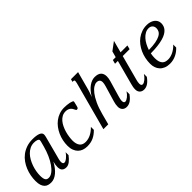

<svg xmlns="http://www.w3.org/2000/svg" viewBox="85 -1532 2359 2359"><g transform="rotate(-45 1264.5 -352.5)"><path d="M85.9 -145Q85.9 -119.1 89.4 -101.1Q92.8 -83 99.9 -72Q106.9 -61 117.9 -56.2Q128.9 -51.3 144.5 -51.3Q177.2 -51.3 210.4 -76.4Q243.7 -101.6 273.7 -144.5Q303.7 -187.5 328.9 -244.1Q354 -300.8 371.1 -363.8L390.1 -434.1Q393.6 -445.8 393.6 -455.6Q393.6 -463.4 387.5 -469.2Q381.3 -475.1 371.1 -479Q360.8 -482.9 347.7 -484.9Q334.5 -486.8 319.8 -486.8Q281.2 -486.8 249 -470.9Q216.8 -455.1 190.7 -428.5Q164.6 -401.9 145 -366.9Q125.5 -332 112.3 -294.2Q99.1 -256.3 92.5 -217.8Q85.9 -179.2 85.9 -145ZM0 -139.6Q0 -183.1 8.5 -229Q17.1 -274.9 34.7 -318.1Q52.2 -361.3 79.6 -399.9Q106.9 -438.5 144.5 -467Q182.1 -495.6 230.2 -512.5Q278.3 -529.3 337.4 -529.3Q403.8 -529.3 441.4 -514.4Q479 -499.5 479 -467.8Q479 -459.5 477.3 -450.2Q475.6 -440.9 473.1 -430.7L400.9 -157.2Q398.9 -150.4 396.5 -141.4Q394 -132.3 391.8 -122.8Q389.6 -113.3 388.2 -103.3Q386.7 -93.3 386.7 -84.5Q386.7 -68.8 392.8 -58.1Q398.9 -47.4 415.5 -47.4Q421.9 -47.4 432.9 -52.5Q443.8 -57.6 457.3 -67.9Q470.7 -78.1 484.9 -93.3Q499 -108.4 512.2 -128.4V-77.1Q497.6 -58.1 482.7 -42Q467.8 -25.9 452.4 -14.2Q437 -2.4 421.1 4.2Q405.3 10.7 388.7 10.7Q366.7 10.7 351.8 4.4Q336.9 -2 328.1 -12.7Q319.3 -23.4 315.7 -38.1Q312 -52.7 312 -68.8Q312 -89.8 315.4 -111.6Q318.8 -133.3 324.7 -152.8Q303.7 -114.7 280.5 -84.5Q257.3 -54.2 231.9 -33Q206.5 -11.7 179.7 -0.5Q152.8 10.7 125 10.7Q100.6 10.7 77.9 4.6Q55.2 -1.5 37.8 -18.3Q20.5 -35.2 10.3 -64.2Q0 -93.3 0 -139.6Z M865.7 -483.9Q831.5 -483.9 804 -468.8Q776.4 -453.6 755.1 -428.2Q733.9 -402.8 718.3 -369.9Q702.6 -336.9 692.6 -301.5Q682.6 -266.1 677.7 -230.7Q672.9 -195.3 672.9 -165Q673.8 -106.9 699.2 -74.7Q724.6 -42.5 775.9 -42.5Q867.7 -42.5 951.7 -128.4V-77.1Q929.2 -54.2 906.7 -37.8Q884.3 -21.5 860.1 -10.5Q835.9 0.5 809.1 5.6Q782.2 10.7 751.5 10.7Q715.3 10.7 684.6 -0.5Q653.8 -11.7 631.6 -33.9Q609.4 -56.2 596.7 -89.6Q584 -123 584 -167.5Q584 -211.4 593.3 -255.4Q602.5 -299.3 620.6 -339.4Q638.7 -379.4 664.8 -414.3Q690.9 -449.2 724.6 -474.6Q758.3 -500 798.8 -514.6Q839.4 -529.3 886.2 -529.3Q908.2 -529.3 932.6 -527.1Q957 -524.9 977.5 -520.5Q998 -516.1 1011.5 -510Q1024.9 -503.9 1024.9 -496.6Q1024.9 -491.7 1023.4 -486.8L1010.3 -433.1Q1006.3 -416 1000.7 -407.7Q995.1 -399.4 980 -399.4Q973.6 -399.4 969.5 -405.8Q965.3 -412.1 960.9 -421.4Q956.5 -430.7 950.2 -441.7Q943.8 -452.6 933.1 -461.9Q922.4 -471.2 906.2 -477.5Q890.1 -483.9 865.7 -483.9Z M1432.6 -353Q1438 -371.1 1440.7 -386Q1443.4 -400.9 1443.4 -413.1Q1443.4 -467.3 1386.7 -467.3Q1363.8 -467.3 1334.5 -449.2Q1305.2 -431.2 1274.7 -391.8Q1244.1 -352.5 1214.8 -290.3Q1185.5 -228 1162.1 -140.1L1125 0H1040.5L1210 -630.9Q1215.3 -651.4 1215.3 -661.1Q1215.3 -671.9 1210.4 -675.5Q1205.6 -679.2 1196.8 -679.2H1183.1L1192.9 -715.8H1316.4L1251 -473.1Q1249.5 -468.3 1246.3 -458Q1243.2 -447.8 1238.8 -434.6Q1234.4 -421.4 1229 -407.2Q1223.6 -393.1 1218.8 -379.9Q1263.2 -455.6 1314.9 -492.4Q1366.7 -529.3 1416 -529.3Q1475.1 -529.3 1502.2 -502.7Q1529.3 -476.1 1529.3 -428.7Q1529.3 -396 1517.6 -356L1459.5 -157.2Q1455.6 -143.1 1450.4 -122.8Q1445.3 -102.5 1445.3 -84.5Q1445.3 -65.4 1452.4 -56.9Q1459.5 -48.3 1470.7 -48.3Q1481 -48.3 1494.1 -54.7Q1507.3 -61 1520.8 -71.8Q1534.2 -82.5 1547.4 -97.2Q1560.5 -111.8 1570.8 -128.4V-77.1Q1538.1 -31.7 1505.9 -10.5Q1473.6 10.7 1438.5 10.7Q1421.9 10.7 1407.5 5.6Q1393.1 0.5 1382.6 -9.8Q1372.1 -20 1366 -34.9Q1359.9 -49.8 1359.9 -68.8Q1359.9 -89.8 1363.3 -109.9Q1366.7 -129.9 1372.6 -149.4Z M1794.4 -597.7 1899.4 -675.8 1857.4 -518.6H1976.6L1962.9 -467.3H1843.8L1755.4 -137.2Q1752 -124.5 1749.5 -110.8Q1747.1 -97.2 1747.1 -84.5Q1747.1 -64.9 1753.9 -56.2Q1760.7 -47.4 1773.4 -47.4Q1783.7 -47.4 1796.6 -54Q1809.6 -60.5 1823 -71.5Q1836.4 -82.5 1849.4 -97.2Q1862.3 -111.8 1872.6 -128.4V-77.1Q1839.8 -31.7 1807.6 -10.5Q1775.4 10.7 1740.2 10.7Q1723.6 10.7 1709.2 5.6Q1694.8 0.5 1684.3 -9.5Q1673.8 -19.5 1667.7 -34.4Q1661.6 -49.3 1661.6 -68.8Q1661.6 -89.8 1665.3 -109.9Q1668.9 -129.9 1674.3 -149.4L1759.3 -467.3H1710L1723.6 -518.6H1772.9Z M2014.6 -161.1Q2014.6 -208 2024.2 -253.4Q2033.7 -298.8 2052.2 -339.6Q2070.8 -380.4 2097.4 -415.3Q2124 -450.2 2158 -475.3Q2191.9 -500.5 2232.9 -514.9Q2273.9 -529.3 2320.8 -529.3Q2350.1 -529.3 2376.2 -521.7Q2402.3 -514.2 2421.9 -499.8Q2441.4 -485.4 2452.9 -464.6Q2464.4 -443.8 2464.4 -417.5Q2464.4 -394 2457 -372.3Q2449.7 -350.6 2433.3 -331.8Q2417 -313 2390.1 -297.4Q2363.3 -281.7 2324 -270.8Q2284.7 -259.8 2231.9 -253.4Q2179.2 -247.1 2111.3 -246.6Q2103.5 -208 2103.5 -170.4Q2103.5 -130.9 2112.3 -106Q2121.1 -81.1 2135.7 -66.9Q2150.4 -52.7 2169.9 -47.6Q2189.5 -42.5 2211.4 -42.5Q2231 -42.5 2252.7 -47.9Q2274.4 -53.2 2296.6 -64Q2318.8 -74.7 2340.6 -90.8Q2362.3 -106.9 2382.3 -128.4V-77.1Q2365.2 -58.6 2344.2 -42.5Q2323.2 -26.4 2299.1 -14.6Q2274.9 -2.9 2247.8 3.9Q2220.7 10.7 2191.4 10.7Q2146 10.7 2112.8 -2.7Q2079.6 -16.1 2057.9 -39.6Q2036.1 -63 2025.4 -94.2Q2014.6 -125.5 2014.6 -161.1ZM2378.9 -415.5Q2378.9 -428.7 2375 -441.2Q2371.1 -453.6 2362.5 -463.4Q2354 -473.1 2340.8 -479Q2327.6 -484.9 2309.1 -484.9Q2276.9 -484.9 2248.5 -469Q2220.2 -453.1 2196.3 -426.5Q2172.4 -399.9 2154.1 -365.2Q2135.7 -330.6 2123.5 -293Q2195.3 -293.5 2244.1 -303Q2293 -312.5 2323 -328.6Q2353 -344.7 2366 -366.9Q2378.9 -389.2 2378.9 -415.5Z"/></g></svg>

Font: Arian Grqi
Style: Italic
Weight: 400
Italic angle: -15°
Designer: Ruben Hakobyan (Tarumian)
Foundry: Ruben Hakobyan (Tarumian)
Version: Version 1.002